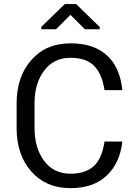

<svg xmlns="http://www.w3.org/2000/svg" viewBox="-20 -940 680 970"><path d="M484 -792H409L336 -865L263 -792H188.5V-804L307.5 -919.5H364.5L484 -803.5ZM335.5 10.5Q212.5 10.5 138.2 -73.5Q64 -157.5 64 -292.5V-418Q64 -552.5 138.2 -636.8Q212.5 -721 335.5 -721Q419 -721 474.8 -691.8Q530.5 -662.5 560.8 -609.5Q591 -556.5 598 -484.5H508Q496 -565.5 456 -606.8Q416 -648 335.5 -648Q251.5 -648 203 -583.2Q154.5 -518.5 154.5 -419V-292.5Q154.5 -192 203 -127.2Q251.5 -62.5 335.5 -62.5Q412.5 -62.5 454 -101Q495.5 -139.5 508 -225H598Q586.5 -117.5 519.8 -53.5Q453 10.5 335.5 10.5Z"/></svg>

Font: Roberto Sans
Style: Regular
Weight: 400
Designer: Google (font) & Cristiano Sobral (main changes)
Version: Version 1.500; ttfautohint (v1.8.4.7-5d5b-dirty)